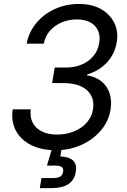

<svg xmlns="http://www.w3.org/2000/svg" viewBox="-20 -758 651 982"><path d="M264.6 10.3Q192.4 10.3 139.6 -15.9Q86.9 -42 61.5 -89.4Q36.1 -136.7 44.9 -198.7H137.2Q132.3 -158.2 147.7 -129.4Q163.1 -100.6 195.1 -85.2Q227.1 -69.8 271.5 -69.8Q318.4 -69.8 357.9 -85.7Q397.5 -101.6 423.3 -130.6Q449.2 -159.7 455.6 -197.8Q462.4 -237.8 446.8 -268.3Q431.2 -298.8 395.3 -315.9Q359.4 -333 305.2 -333H246.6L259.8 -412.6H318.8Q362.3 -412.6 398.2 -428Q434.1 -443.4 457.5 -471.2Q481 -499 487.3 -537.1Q493.7 -573.7 481.7 -601.1Q469.7 -628.4 441.9 -643.6Q414.1 -658.7 372.6 -658.7Q332 -658.7 296.4 -643.8Q260.7 -628.9 236.1 -601.3Q211.4 -573.7 204.1 -534.7H116.2Q127.9 -595.2 166.3 -640.9Q204.6 -686.5 261.2 -712.2Q317.9 -737.8 383.3 -737.8Q450.7 -737.8 497.1 -711.2Q543.5 -684.6 564.9 -640.1Q586.4 -595.7 577.1 -542.5Q567.4 -481.9 526.6 -438.2Q485.8 -394.5 425.8 -377.4L425.3 -373Q470.7 -365.2 500 -340.8Q529.3 -316.4 541 -279.5Q552.7 -242.7 545.4 -197.3Q535.6 -137.2 495.6 -90.3Q455.6 -43.5 395.5 -16.6Q335.4 10.3 264.6 10.3ZM183.6 204.1 191.9 152.8H249.5Q275.4 152.8 287.6 145.5Q299.8 138.2 302.7 121.1Q305.7 104 296.1 96.4Q286.6 88.9 260.3 88.9H220.2L253.4 -23.4H299.3L295.4 0L288.6 42Q333.5 43.9 353.8 63.2Q374 82.5 367.7 120.1Q360.8 163.6 329.6 183.8Q298.3 204.1 241.2 204.1Z"/></svg>

Font: Inter 20pt
Style: Italic
Weight: 400
Italic angle: -9.3988°
Version: Version 4.001;git-66647c0bb